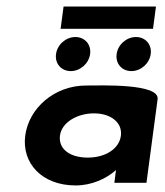

<svg xmlns="http://www.w3.org/2000/svg" viewBox="-20 -558 503 586"><path d="M163 -144C168 -184 215 -212 267 -212C318 -212 354 -184 349 -144C344 -104 302 -77 248 -77C192 -77 158 -104 163 -144ZM461 -255C468 -304 288 -297 243 -297C146 -297 68 -228 57 -144C46 -60 108 8 211 8C259 8 304 -12 334 -39L329 0H427ZM174 -538 165 -470H447L456 -538ZM395 -445C366 -445 340 -422 336 -393C332 -364 352 -341 381 -341C410 -341 436 -364 440 -393C444 -422 424 -445 395 -445ZM210 -445C181 -445 155 -422 151 -393C147 -364 167 -341 196 -341C225 -341 251 -364 255 -393C259 -422 239 -445 210 -445Z"/></svg>

Font: Hussar Tani
Style: Kurs
Weight: 700
Foundry: Cannot Into Space Fonts
Version: Version 0.92